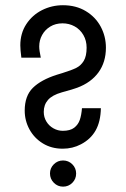

<svg xmlns="http://www.w3.org/2000/svg" viewBox="-20 -694 476 724"><path d="M56.6 -522.9Q56.6 -568.4 79.1 -602.8Q101.6 -637.2 138.4 -655.8Q175.3 -674.3 217.3 -674.3Q266.6 -674.3 303.5 -652.1Q340.3 -629.9 359.9 -593.3Q379.4 -556.6 379.4 -514.2Q379.4 -460 351.6 -421.4Q323.7 -382.8 271.5 -363.3Q257.8 -357.9 212.9 -345.7Q176.8 -335.4 160.9 -317.1Q145 -298.8 145 -272Q145 -252 155 -235.6Q165 -219.2 181.6 -210Q198.2 -200.7 216.8 -200.7Q244.6 -200.7 259.8 -212.4Q274.9 -224.1 281 -242.2Q287.1 -260.3 289.1 -286.1H360.4Q359.4 -235.4 340.6 -202.1Q321.8 -168.9 285.2 -149.9Q253.9 -133.3 216.3 -133.3Q174.3 -133.3 141.8 -153.1Q109.4 -172.9 91.3 -205.8Q73.2 -238.8 73.2 -276.9Q73.2 -332.5 104 -362.8Q134.8 -393.1 194.3 -412.1L215.3 -418.5Q250 -429.2 267.6 -438Q285.2 -446.8 295.9 -464.6Q306.6 -482.4 306.6 -514.2Q306.6 -541 294.4 -562Q282.2 -583 261.5 -594.5Q240.7 -606 215.8 -606Q189.5 -606 169.4 -593.8Q149.4 -581.5 138.7 -561.8Q127.9 -542 127.9 -519Q127.9 -503.9 133.8 -476.6H60.5Q56.6 -506.8 56.6 -522.9ZM168.5 -40Q168.5 -60.1 182.9 -74.5Q197.3 -88.9 217.8 -88.9Q238.3 -88.9 252.7 -74.5Q267.1 -60.1 267.1 -39.6Q267.1 -19 252.7 -4.6Q238.3 9.8 217.8 9.8Q197.3 9.8 182.9 -4.9Q168.5 -19.5 168.5 -40Z"/></svg>

Font: NMS Futura Pro Book
Style: Regular
Weight: 400
Designer: Blend3rman
Version: Version 0.1